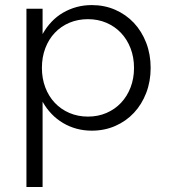

<svg xmlns="http://www.w3.org/2000/svg" viewBox="-20 -500 666 756"><path d="M507.7 -232.7Q507.7 -190.9 494.1 -155.7Q480.5 -120.5 456.4 -95Q432.3 -69.5 399.1 -55.2Q365.9 -40.9 326.4 -40.9Q286.8 -40.9 253.4 -55.2Q220 -69.5 195.9 -95Q171.8 -120.5 158.4 -155.7Q145 -190.9 145 -232.7Q145 -275 158.4 -310.2Q171.8 -345.5 195.9 -370.9Q220 -396.4 253.4 -410.5Q286.8 -424.5 326.4 -424.5Q365.9 -424.5 399.1 -410.2Q432.3 -395.9 456.4 -370.5Q480.5 -345 494.1 -309.8Q507.7 -274.5 507.7 -232.7ZM573.2 -232.7Q573.2 -285.9 555.7 -331.4Q538.2 -376.8 507.3 -409.8Q476.4 -442.7 433.9 -461.4Q391.4 -480 341.4 -480Q310 -480 281.6 -472.3Q253.2 -464.5 228.2 -450Q203.2 -435.5 183 -414.1Q162.7 -392.7 147.7 -365.9V-465.5H84.1V236.4H147.7V-99.5Q162.7 -72.7 183 -51.6Q203.2 -30.5 228.2 -15.7Q253.2 -0.9 281.6 6.8Q310 14.5 341.4 14.5Q391.4 14.5 433.9 -4.1Q476.4 -22.7 507.3 -55.7Q538.2 -88.6 555.7 -134.1Q573.2 -179.5 573.2 -232.7Z"/></svg>

Font: Spartan MB
Style: Regular
Weight: 212
Designer: Matt Bailey, Mirko Velimirovic
Foundry: Matt Bailey
Version: Version 1.005